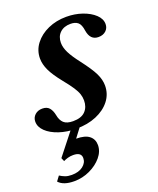

<svg xmlns="http://www.w3.org/2000/svg" viewBox="-175 -621 790 963"><g transform="rotate(-20 220.5 -139.5)"><path d="M154 10.5Q103 10.5 61.5 -3.5Q20 -17.5 -4.5 -41Q-29 -64.5 -29 -93Q-29 -114.5 -13.5 -128.8Q2 -143 26 -143Q50.5 -143 63 -128.5Q75.5 -114 80.5 -88.5Q85.5 -60 101.5 -45.2Q117.5 -30.5 151 -30.5Q195 -30.5 216.2 -52.5Q237.5 -74.5 237.5 -110Q237.5 -127.5 232 -144.2Q226.5 -161 212 -183.2Q197.5 -205.5 170.5 -238.5Q133 -285 117.2 -318.5Q101.5 -352 101.5 -382.5Q101.5 -426 128 -460.5Q154.5 -495 198.8 -514.8Q243 -534.5 296.5 -534.5Q342 -534.5 381.5 -520.8Q421 -507 445.5 -484Q470 -461 470 -433Q470 -411.5 454.8 -397.5Q439.5 -383.5 415 -383.5Q371 -383.5 362.5 -436.5Q358 -470 343.8 -482Q329.5 -494 304.5 -494Q269 -494 248 -474Q227 -454 227 -420.5Q227 -396 241.2 -367.2Q255.5 -338.5 287 -298Q329.5 -242.5 345.8 -209Q362 -175.5 362 -144.5Q362 -99 334.8 -64Q307.5 -29 260.5 -9.2Q213.5 10.5 154 10.5ZM53.5 254.5Q-4 254.5 -29 226.5L-10 201Q3 209.5 17.5 215Q32 220.5 52.5 220.5Q90 220.5 112.5 203Q135 185.5 135 160.5Q135 129 92 129Q76.5 129 63.2 132.8Q50 136.5 39.5 142L31.5 123.5L142 -16.5H190L134.5 57Q181.5 57 204 75Q226.5 93 226.5 124Q226.5 158 201.5 187.8Q176.5 217.5 137 236Q97.5 254.5 53.5 254.5Z"/></g></svg>

Font: Libre Caslon Text SemiBold Italic
Style: Regular
Weight: 600
Italic angle: -22.583°
Designer: Pablo Impallari, Rodrigo Fuenzalida, Katja Schimmel
Foundry: Pablo Impallari, Rodrigo Fuenzalida
Version: Version 2.000